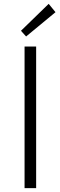

<svg xmlns="http://www.w3.org/2000/svg" viewBox="-20 -968 311 988"><path d="M106.4 0V-728.5H166V0ZM114.3 -780.3 87.9 -809.6 230.5 -948.2 265.6 -905.3Z"/></svg>

Font: Taipei Sans TC Beta Light
Style: Regular
Weight: 300
Designer: JT Foundry
Foundry: JT Foundry
Version: Version 1.000